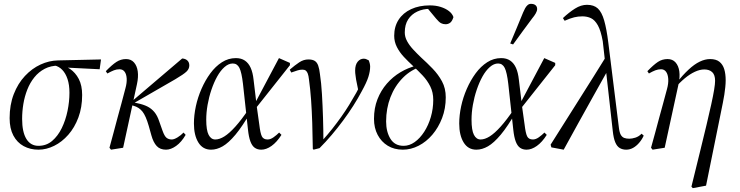

<svg xmlns="http://www.w3.org/2000/svg" viewBox="-20 -766 3849 998"><path d="M180 12Q137 12 103 -6.5Q69 -25 49.5 -61.5Q30 -98 30 -152Q30 -221 51.5 -276.5Q73 -332 109.5 -371Q146 -410 190.5 -430.5Q235 -451 281 -452L505 -457L498 -406L319 -415L286 -425Q244 -425 212.5 -408.5Q181 -392 158.5 -364Q136 -336 122 -300.5Q108 -265 101.5 -226Q95 -187 95 -148Q95 -80 117 -44Q139 -8 180 -8Q221 -8 251 -33.5Q281 -59 301 -100Q321 -141 331 -189.5Q341 -238 341 -284Q341 -325 331 -355Q321 -385 303.5 -403Q286 -421 263 -426L282 -431Q315 -427 343.5 -408Q372 -389 389.5 -355.5Q407 -322 407 -272Q407 -208 387.5 -155.5Q368 -103 335 -65.5Q302 -28 261.5 -8Q221 12 180 12Z M549 2Q560 -37 570 -75.5Q580 -114 590.5 -152.5Q601 -191 611.5 -229.5Q622 -268 632 -307Q640 -336 638.5 -358.5Q637 -381 627.5 -393.5Q618 -406 601 -406Q586 -406 572 -400.5Q558 -395 538 -384L530 -396Q562 -429 585 -444Q608 -459 635 -459Q661 -459 676.5 -441.5Q692 -424 696 -395Q700 -366 692 -329L620 2L557 12ZM843 12Q812 12 794.5 -7Q777 -26 767 -62L753 -112Q738 -164 720.5 -186Q703 -208 675 -216L651 -223V-229H654L664 -238L927 -462Q944 -461 954 -451.5Q964 -442 964 -426Q964 -408 949.5 -394Q935 -380 891 -354L669 -226L668 -235L696 -229Q725 -223 746 -212.5Q767 -202 782.5 -183.5Q798 -165 808 -134L825 -86Q835 -58 846 -49.5Q857 -41 873 -41Q885 -41 903 -52Q921 -63 934 -77L945 -65Q923 -27 895.5 -7.5Q868 12 843 12Z M1077 12Q1034 12 1011 -25.5Q988 -63 988 -124Q988 -167 998 -213.5Q1008 -260 1027.5 -304.5Q1047 -349 1073.5 -385Q1100 -421 1133.5 -442.5Q1167 -464 1206 -464Q1234 -464 1253 -451Q1272 -438 1283 -413.5Q1294 -389 1298 -352L1313 -227L1314 -217L1328 -117Q1333 -74 1341 -57.5Q1349 -41 1371 -41Q1386 -41 1402 -52.5Q1418 -64 1431 -77L1443 -65Q1419 -27 1391.5 -7.5Q1364 12 1338 12Q1318 12 1304 2Q1290 -8 1281.5 -31Q1273 -54 1269 -92L1243 -330Q1236 -390 1224.5 -413Q1213 -436 1190 -436Q1168 -436 1147 -417.5Q1126 -399 1109 -368.5Q1092 -338 1079 -299.5Q1066 -261 1059 -221Q1052 -181 1052 -144Q1052 -89 1064.5 -65Q1077 -41 1099 -41Q1121 -41 1146.5 -57Q1172 -73 1203.5 -108Q1235 -143 1273 -199L1291 -187H1285Q1240 -109 1204 -66Q1168 -23 1137.5 -5.5Q1107 12 1077 12ZM1307 -200 1301 -221 1430 -464 1487 -439V-427Z M1606 8Q1605 -64 1603 -127Q1601 -190 1597 -246.5Q1593 -303 1586 -353Q1584 -372 1580 -383Q1576 -394 1569.5 -399Q1563 -404 1552 -404Q1539 -404 1526.5 -400Q1514 -396 1494 -389L1486 -404Q1513 -427 1535.5 -442Q1558 -457 1583 -457Q1604 -457 1616 -449.5Q1628 -442 1634 -425Q1640 -408 1643 -381Q1650 -336 1653.5 -276.5Q1657 -217 1659 -153.5Q1661 -90 1661 -32L1655 -35Q1683 -66 1707.5 -97Q1732 -128 1754 -159Q1776 -190 1795 -221Q1814 -252 1832 -284Q1839 -298 1843.5 -306Q1848 -314 1852 -324L1846 -278L1831 -352Q1830 -362 1828 -374Q1826 -386 1826 -399Q1826 -429 1839 -445Q1852 -461 1871 -461Q1879 -461 1886 -457.5Q1893 -454 1897 -452Q1899 -448 1901.5 -438Q1904 -428 1904 -420Q1904 -396 1895 -367Q1886 -338 1860 -291Q1841 -255 1816.5 -216.5Q1792 -178 1763.5 -139.5Q1735 -101 1704 -64.5Q1673 -28 1641 4L1610 12Z M2074 12Q2029 12 1995.5 -8.5Q1962 -29 1943 -65Q1924 -101 1924 -148Q1924 -204 1942 -250Q1960 -296 1991 -331.5Q2022 -367 2061.5 -390.5Q2101 -414 2145 -425V-435L2176 -422Q2117 -405 2074.5 -362Q2032 -319 2009.5 -260.5Q1987 -202 1987 -135Q1987 -81 2009.5 -44.5Q2032 -8 2078 -8Q2108 -8 2135.5 -27.5Q2163 -47 2185 -81Q2207 -115 2219.5 -158Q2232 -201 2232 -247Q2232 -286 2216.5 -317Q2201 -348 2177 -373.5Q2153 -399 2127 -423Q2102 -446 2079.5 -470Q2057 -494 2043 -521.5Q2029 -549 2029 -580Q2029 -628 2052 -663.5Q2075 -699 2117 -718.5Q2159 -738 2214 -738Q2245 -738 2270.5 -730Q2296 -722 2313.5 -708.5Q2331 -695 2337 -677Q2330 -655 2319.5 -647.5Q2309 -640 2296 -640Q2283 -640 2272.5 -645.5Q2262 -651 2247 -669L2203 -722H2267L2266 -700Q2260 -706 2252.5 -710.5Q2245 -715 2236 -717.5Q2227 -720 2214 -720Q2179 -720 2149 -706Q2119 -692 2101.5 -665Q2084 -638 2084 -597Q2084 -574 2096 -552Q2108 -530 2127.5 -509Q2147 -488 2169 -467Q2199 -440 2228.5 -409.5Q2258 -379 2277.5 -343Q2297 -307 2297 -260Q2297 -202 2278 -152.5Q2259 -103 2227.5 -66Q2196 -29 2156 -8.5Q2116 12 2074 12Z M2456 12Q2413 12 2390 -25.5Q2367 -63 2367 -124Q2367 -167 2377 -213.5Q2387 -260 2406.5 -304.5Q2426 -349 2452.5 -385Q2479 -421 2512.5 -442.5Q2546 -464 2585 -464Q2613 -464 2632 -451Q2651 -438 2662 -413.5Q2673 -389 2677 -352L2692 -227L2693 -217L2707 -117Q2712 -74 2720 -57.5Q2728 -41 2750 -41Q2765 -41 2781 -52.5Q2797 -64 2810 -77L2822 -65Q2798 -27 2770.5 -7.5Q2743 12 2717 12Q2697 12 2683 2Q2669 -8 2660.5 -31Q2652 -54 2648 -92L2622 -330Q2615 -390 2603.5 -413Q2592 -436 2569 -436Q2547 -436 2526 -417.5Q2505 -399 2488 -368.5Q2471 -338 2458 -299.5Q2445 -261 2438 -221Q2431 -181 2431 -144Q2431 -89 2443.5 -65Q2456 -41 2478 -41Q2500 -41 2525.5 -57Q2551 -73 2582.5 -108Q2614 -143 2652 -199L2670 -187H2664Q2619 -109 2583 -66Q2547 -23 2516.5 -5.5Q2486 12 2456 12ZM2686 -200 2680 -221 2809 -464 2866 -439V-427ZM2632 -540Q2649 -581 2666 -621Q2683 -661 2699 -701Q2704 -713 2709.5 -723Q2715 -733 2722.5 -739.5Q2730 -746 2740 -746Q2755 -746 2763.5 -739Q2772 -732 2772 -719Q2772 -709 2764.5 -696Q2757 -683 2746 -670Q2721 -636 2696 -602.5Q2671 -569 2647 -535Z M2846 0 2842 -14Q2916 -132 2991 -250Q3066 -368 3139 -486L3153 -404H3141Q3102 -335 3063.5 -265.5Q3025 -196 2986.5 -127Q2948 -58 2910 12ZM3235 12Q3216 12 3201.5 3.5Q3187 -5 3178 -26.5Q3169 -48 3165 -86L3127 -425L3126 -437L3113 -552Q3103 -607 3087.5 -634.5Q3072 -662 3052 -671.5Q3032 -681 3007 -681Q2985 -681 2964.5 -676Q2944 -671 2915 -658L2906 -672Q2938 -702 2969 -721.5Q3000 -741 3031 -741Q3067 -741 3087.5 -722Q3108 -703 3120.5 -659.5Q3133 -616 3142 -544L3197 -102Q3200 -77 3207 -65Q3214 -53 3225 -49Q3236 -45 3251 -45Q3265 -45 3282.5 -50.5Q3300 -56 3315 -71L3326 -61Q3317 -41 3302.5 -24Q3288 -7 3271 2.5Q3254 12 3235 12Z M3364 2Q3375 -36 3385 -74Q3395 -112 3405.5 -150.5Q3416 -189 3426.5 -227Q3437 -265 3447 -303Q3455 -332 3453.5 -355.5Q3452 -379 3442.5 -392.5Q3433 -406 3416 -406Q3401 -406 3386.5 -400.5Q3372 -395 3353 -384L3345 -396Q3377 -429 3399.5 -444Q3422 -459 3450 -459Q3476 -459 3491.5 -441.5Q3507 -424 3511 -395Q3515 -366 3507 -329L3435 2L3372 12ZM3574 204 3619 21Q3638 -56 3652.5 -117Q3667 -178 3677 -223.5Q3687 -269 3692 -299.5Q3697 -330 3697 -346Q3697 -377 3682 -391Q3667 -405 3641 -405Q3618 -405 3592 -393Q3566 -381 3539.5 -359Q3513 -337 3486 -306V-334H3495Q3529 -376 3559 -404Q3589 -432 3617 -445.5Q3645 -459 3671 -459Q3702 -459 3719.5 -445Q3737 -431 3744.5 -406.5Q3752 -382 3752 -349Q3752 -332 3750 -313Q3748 -294 3745 -274Q3742 -254 3737.5 -232.5Q3733 -211 3728.5 -188Q3724 -165 3719 -141L3650 199L3581 212Z"/></svg>

Font: Source Serif 4 60pt
Style: Italic
Weight: 400
Italic angle: -12°
Version: Version 4.004;hotconv 1.0.116;makeotfexe 2.5.65601